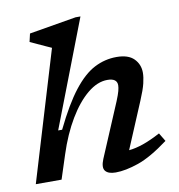

<svg xmlns="http://www.w3.org/2000/svg" viewBox="-83 -819 844 906"><g transform="rotate(-10 338.5 -366.0)"><path d="M178 -114 141 0H17.5L204.5 -620.5Q195.5 -624.5 177.2 -632.8Q159 -641 139.2 -650.2Q119.5 -659.5 105 -666L114 -705L339 -743H362.5L165.5 -231.5H184.5Q239.5 -345 289.5 -409Q339.5 -473 390 -499Q440.5 -525 496.5 -525Q552.5 -525 579.5 -497.8Q606.5 -470.5 606.5 -430.5Q606.5 -409.5 599.5 -380.2Q592.5 -351 572 -302.5L479 -81.5Q510.5 -84.5 547.5 -97.2Q584.5 -110 631.5 -135L655.5 -95Q571 -32 508.5 -10.5Q446 11 399 11Q363.5 11 349.8 -6Q336 -23 352 -62L460.5 -318.5Q473 -349 477.2 -365.2Q481.5 -381.5 481.5 -392.5Q481.5 -426 435 -426Q387.5 -426 339.8 -386.8Q292 -347.5 250 -277.2Q208 -207 178 -114Z"/></g></svg>

Font: Newsreader 6pt Medium
Style: Italic
Weight: 500
Italic angle: -17°
Designer: Hugues Gentile
Foundry: Production Type
Version: Version 1.003; ttfautohint (v1.8.3)